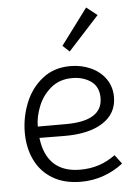

<svg xmlns="http://www.w3.org/2000/svg" viewBox="-54 -804 608 856"><g transform="rotate(-5 249.5 -376.0)"><path d="M43 -230Q43 -298 68.5 -362Q94 -426 145.5 -467Q197 -508 271 -508Q320 -508 362 -489Q404 -470 428.5 -435Q453 -400 453 -354Q453 -280 390 -239.5Q327 -199 216 -200L106 -201Q115 -124 157.5 -84Q200 -44 275 -44Q320 -44 358.5 -56.5Q397 -69 433 -95L463 -55Q425 -25 376.5 -7.5Q328 10 275 10Q200 10 148 -21Q96 -52 69.5 -106.5Q43 -161 43 -230ZM393 -355Q393 -405 358.5 -429.5Q324 -454 274 -454Q218 -454 179.5 -422Q141 -390 122 -343Q103 -296 103 -252H229Q393 -252 393 -355ZM244 -601 364 -762 412 -724 274 -573Z"/></g></svg>

Font: Bellota
Style: Regular
Weight: 400
Designer: Kemie Guaida
Foundry: Kemie Guaida
Version: Version 4.001